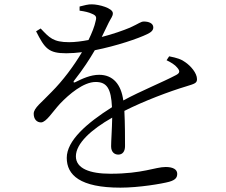

<svg xmlns="http://www.w3.org/2000/svg" viewBox="-20 -810 1040 883"><path d="M832 -524C815 -537 794 -544 758 -551L746 -533C765 -524 785 -512 795 -499C809 -483 807 -474 790 -465C730 -433 628 -392 547 -348C537 -423 499 -466 436 -466C396 -466 358 -448 326 -432C319 -428 316 -433 320 -438C364 -494 392 -538 416 -579C517 -599 616 -633 657 -653C676 -662 685 -671 685 -684C685 -703 664 -711 642 -711C627 -711 620 -702 578 -683C547 -670 499 -653 448 -640L480 -706C491 -728 499 -735 499 -749C499 -773 434 -790 403 -790C387 -791 366 -785 346 -780V-761C369 -758 390 -753 402 -747C422 -739 425 -732 420 -714C415 -689 403 -659 387 -626C356 -620 325 -616 298 -616C224 -616 207 -637 167 -679L146 -666C186 -587 203 -565 285 -565C308 -565 332 -567 357 -570C319 -506 269 -439 217 -387C172 -339 135 -314 135 -287C135 -262 149 -247 169 -247C193 -248 221 -295 256 -333C298 -377 364 -433 420 -433C472 -433 491 -402 495 -317C378 -243 287 -163 287 -84C287 -5 348 53 534 53C619 53 725 35 758 26C790 17 795 4 795 -11C795 -30 777 -42 742 -42C694 -42 636 -11 488 -11C393 -11 329 -35 329 -91C329 -150 399 -214 496 -269C495 -215 491 -161 491 -137C491 -110 507 -99 524 -99C544 -99 555 -114 555 -138C555 -170 555 -243 552 -300C643 -346 760 -390 837 -413C876 -425 886 -428 886 -446C886 -474 857 -507 832 -524Z"/></svg>

Font: Harano Aji Mincho
Style: Regular
Weight: 400
Foundry: Masamichi Hosoda
Version: HaranoAjiMincho-Regular version 20230610;ttx 4.39.4